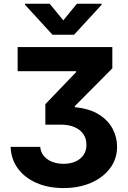

<svg xmlns="http://www.w3.org/2000/svg" viewBox="-20 -792 668 1004"><path d="M35.5 -24H190.4Q192.6 3.2 209.2 23.3Q225.8 43.5 252.7 54.1Q279.7 64.6 312.9 64.6Q348 64.6 375 52.6Q401.9 40.5 417.1 18Q432.3 -4.5 432 -35.4Q432.3 -65.5 416.8 -89.2Q401.4 -112.9 370.9 -126.7Q340.4 -140.5 295.3 -140.2H217.2V-247.3L378.3 -415V-419.7H72.3V-545.9H567.4V-434.6L371.5 -237.3V-231.4Q448.2 -224.1 497 -193.4Q545.8 -162.7 569 -118.4Q592.2 -74.1 592.2 -25.4Q592.2 39.3 555.5 88Q518.8 136.8 455.6 164.1Q392.4 191.4 312.1 191.4Q232.4 191.4 170.8 164.5Q109.2 137.5 73.5 89.1Q37.9 40.6 35.5 -24ZM239.8 -772.3 311.1 -685.5 382 -772.3H511.3V-767L367.4 -610.4H254.5L110.9 -767V-772.3Z"/></svg>

Font: Inter Tight
Style: Regular
Weight: 400
Designer: Rasmus Andersson
Foundry: rsms
Version: Version 3.002